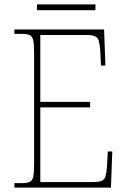

<svg xmlns="http://www.w3.org/2000/svg" viewBox="-20 -847 575 867"><path d="M45 0V-20H78Q103 -20 115 -26Q127 -32 130.5 -51Q134 -70 134 -108V-606Q134 -645 130.5 -663.5Q127 -682 115 -688Q103 -694 78 -694H45V-714H450L456 -551H436L433 -613Q431 -645 426.5 -661.5Q422 -678 408.5 -683.5Q395 -689 366 -689H162V-387H387V-362H162V-25H398Q426 -25 439 -30.5Q452 -36 456.5 -51Q461 -66 463 -94L467 -163H487L481 0ZM147 -801V-827H411V-801Z"/></svg>

Font: Noto Serif Khmer SemiCondensed Thin
Style: Regular
Weight: 250
Width: 4
Designer: Danh Hong and the Monotype Design Team
Foundry: Monotype Imaging Inc.
Version: Version 2.004